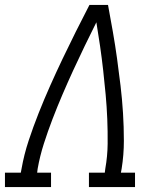

<svg xmlns="http://www.w3.org/2000/svg" viewBox="-33 -755 653 775"><path d="M-13 0V-58H51L54 -74Q64 -131 82.5 -187Q101 -243 123 -298.5Q145 -354 169.5 -409Q194 -464 220 -518.5Q246 -573 273 -627Q300 -681 328 -735H403Q413 -681 422.5 -627Q432 -573 439.5 -518.5Q447 -464 453.5 -409.5Q460 -355 463.5 -299Q467 -243 467 -186.5Q467 -130 458 -74L455 -58H512V0H326V-58H390L392 -74Q401 -124 401.5 -174.5Q402 -225 400 -274.5Q398 -324 393.5 -373Q389 -422 383.5 -471Q378 -520 371 -568.5Q364 -617 356 -665Q332 -617 308.5 -568.5Q285 -520 262.5 -471Q240 -422 219 -373Q198 -324 179 -274.5Q160 -225 144 -175Q128 -125 119 -74L117 -58H173V0Z"/></svg>

Font: Iosevka Curly Slab LtEx
Style: Italic
Weight: 300
Width: 7
Italic angle: -9°
Monospace: yes
Designer: Belleve Invis
Foundry: Belleve Invis
Version: Version 11.1.0; ttfautohint (v1.8.3)